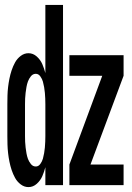

<svg xmlns="http://www.w3.org/2000/svg" viewBox="-20 -755 540 783"><path d="M263 0H484V-84H349L484 -446V-530H263V-446H397L263 -84ZM96 8Q115 8 130 -5.5Q145 -19 152.5 -36.5Q160 -54 165 -73V0H237V-735H165V-457Q160 -476 152.5 -493.5Q145 -511 130 -524.5Q115 -538 96 -538Q79 -538 64.5 -527Q50 -516 41.5 -500.5Q33 -485 27.5 -468.5Q22 -452 18.5 -434.5Q15 -417 13 -400Q11 -383 10.5 -365.5Q10 -348 10 -330V-200Q10 -183 10.5 -165.5Q11 -148 13 -130.5Q15 -113 18.5 -95.5Q22 -78 27.5 -61.5Q33 -45 41.5 -29.5Q50 -14 64.5 -3Q79 8 96 8ZM126 -76Q114 -76 106 -86Q98 -96 94 -107Q90 -118 88 -129.5Q86 -141 84.5 -153Q83 -165 82.5 -176.5Q82 -188 82 -200V-330Q82 -342 82.5 -353.5Q83 -365 84.5 -377Q86 -389 88 -400.5Q90 -412 94 -423Q98 -434 106 -444Q114 -454 126 -454Q137 -454 144.5 -443.5Q152 -433 155 -422Q158 -411 160 -399.5Q162 -388 163 -376.5Q164 -365 164.5 -353.5Q165 -342 165 -330V-200Q165 -189 164.5 -177Q164 -165 163 -153.5Q162 -142 160 -130.5Q158 -119 155 -108Q152 -97 144.5 -86.5Q137 -76 126 -76Z"/></svg>

Font: Iosevka SS08 Medium
Style: Regular
Weight: 500
Monospace: yes
Designer: Belleve Invis
Foundry: Belleve Invis
Version: Version 3.4.3; ttfautohint (v1.8.3)